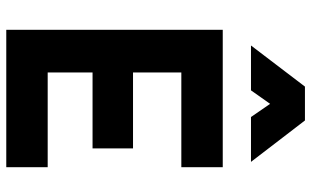

<svg xmlns="http://www.w3.org/2000/svg" viewBox="-210 -782 992 612"><g transform="rotate(90 286.0 -476.0)"><path d="M75 0H513V-132H211V-275H453V-404H211V-558H513V-690H75ZM125 -780H268L311 -841L353 -780H496L364 -952H256Z"/></g></svg>

Font: TitilliumText22L
Style: 999 wt
Weight: 900
Designer: Campivisivi
Foundry: Campivisivi
Version: 1.000